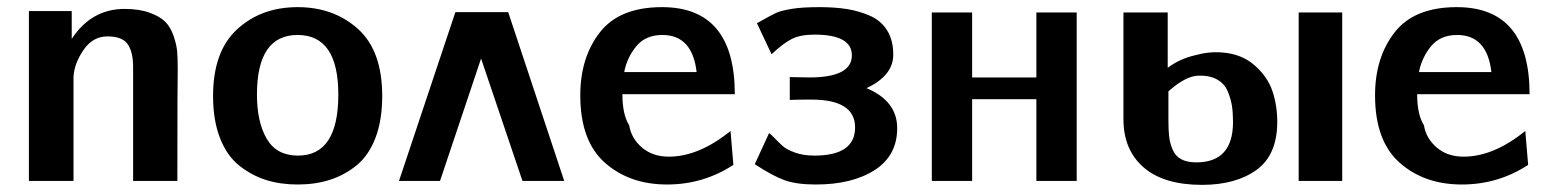

<svg xmlns="http://www.w3.org/2000/svg" viewBox="-20 -507 4342 538"><path d="M61 0V-476H181V-398Q236 -482 329 -482Q370 -482 399 -471.5Q428 -461 443 -446Q458 -431 466.5 -406Q475 -381 476.5 -362Q478 -343 478 -313V-312Q477 -277 477 0H353V-319Q353 -361 338 -383Q323 -405 281 -405Q240 -405 214 -367Q188 -329 186 -292V0Z M577 -238Q577 -363 644.5 -425Q712 -487 814 -487Q915 -487 983 -426Q1051 -365 1051 -238Q1051 -170 1032 -120.5Q1013 -71 979 -43.5Q945 -16 904 -3Q863 10 814 10Q766 10 726 -2.5Q686 -15 651 -42.5Q616 -70 596.5 -120Q577 -170 577 -238ZM700 -242Q700 -165 727.5 -118Q755 -71 815 -71Q928 -71 928 -242Q928 -409 814 -409Q700 -409 700 -242Z M1561 0H1444L1328 -343L1213 0H1098L1256 -473H1404Z M1606 -240Q1606 -346 1661 -416.5Q1716 -487 1835 -487Q2039 -487 2039 -243H1724Q1724 -186 1743 -156Q1749 -119 1779 -93.5Q1809 -68 1854 -68Q1938 -68 2027 -140L2035 -45Q1951 10 1849 10Q1744 10 1675 -51Q1606 -112 1606 -240ZM1729 -305H1932Q1920 -409 1836 -409Q1789 -409 1763 -377.5Q1737 -346 1729 -305Z M2095 -47 2135 -134Q2140 -131 2151 -119.5Q2162 -108 2173 -98Q2184 -88 2207.5 -79.5Q2231 -71 2262 -71Q2376 -71 2376 -150Q2376 -228 2253 -228Q2213 -228 2193 -227V-291Q2236 -290 2248 -290Q2367 -290 2367 -352Q2367 -410 2262 -410Q2223 -410 2199 -398Q2175 -386 2142 -355L2101 -442Q2142 -465 2155 -471Q2168 -477 2197.5 -482Q2227 -487 2276 -487Q2320 -487 2354 -481.5Q2388 -476 2418.5 -462.5Q2449 -449 2466 -421.5Q2483 -394 2483 -354Q2483 -295 2408 -260Q2494 -224 2494 -148Q2494 -71 2431 -30.5Q2368 10 2266 10Q2212 10 2178.5 -2Q2145 -14 2095 -47Z M2591 0V-472H2704V-290H2884V-472H2997V0H2884V-229H2704V0Z M3619 0V-472H3741V0ZM3128 -173V-472H3252V-317Q3285 -342 3328 -352Q3367 -363 3404 -360Q3459 -356 3495.5 -324Q3532 -292 3545.5 -251.5Q3559 -211 3559 -166Q3559 -73 3501 -31Q3443 11 3348 11Q3241 11 3184.5 -38Q3128 -87 3128 -173ZM3254 -251V-170Q3254 -142 3256 -124.5Q3258 -107 3265.5 -88.5Q3273 -70 3289.5 -61Q3306 -52 3332 -52Q3435 -52 3435 -165Q3435 -191 3432 -210.5Q3429 -230 3420 -251.5Q3411 -273 3390 -284.5Q3369 -296 3338 -295Q3302 -294 3254 -251Z M3833 -240Q3833 -346 3888 -416.5Q3943 -487 4062 -487Q4266 -487 4266 -243H3951Q3951 -186 3970 -156Q3976 -119 4006 -93.5Q4036 -68 4081 -68Q4165 -68 4254 -140L4262 -45Q4178 10 4076 10Q3971 10 3902 -51Q3833 -112 3833 -240ZM3956 -305H4159Q4147 -409 4063 -409Q4016 -409 3990 -377.5Q3964 -346 3956 -305Z"/></svg>

Font: Coval
Style: Bold
Weight: 700
Foundry: Context Ltd
Version: Version 001.000